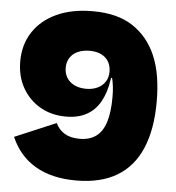

<svg xmlns="http://www.w3.org/2000/svg" viewBox="-55 -829 815 890"><g transform="rotate(5 353.0 -384.0)"><path d="M342.5 -593.5Q312 -593.5 288.5 -583.2Q265 -573 251.8 -553Q238.5 -533 238.5 -506Q238.5 -479 251.2 -458.8Q264 -438.5 287.2 -427.5Q310.5 -416.5 341 -416.5Q370.5 -416.5 393.2 -427Q416 -437.5 429.2 -457.2Q442.5 -477 442.5 -504.5L457.5 -496L473.5 -477H452L451 -470Q442 -408 418.2 -365.8Q394.5 -323.5 355 -301.8Q315.5 -280 259 -280Q192 -280 139.5 -310Q87 -340 56.5 -393.5Q26 -447 26 -517Q26 -595 64.5 -653.8Q103 -712.5 173.8 -745Q244.5 -777.5 341.5 -777.5ZM341.5 -777.5Q456.5 -777.5 528 -730.2Q599.5 -683 635 -601Q654.5 -556.5 663.5 -502.5Q672.5 -448.5 672.5 -386Q672.5 -257 635 -168.5Q597.5 -80 521.8 -34.5Q446 11 331.5 11Q218 11 141.5 -34Q65 -79 28 -165.5L219.5 -246.5Q234 -216 261.2 -199.5Q288.5 -183 331.5 -183Q377.5 -183 407.5 -204.8Q437.5 -226.5 452 -272Q466.5 -317.5 466.5 -389.5Q466.5 -415.5 464 -438Q461.5 -460.5 455 -485L442.5 -504.5Q442.5 -531.5 430.8 -551.5Q419 -571.5 396.5 -582.5Q374 -593.5 342.5 -593.5Z"/></g></svg>

Font: Hepta Slab ExtraBold
Style: Regular
Weight: 800
Designer: Michael LaGattuta
Foundry: Michael LaGattuta
Version: Version 1.102